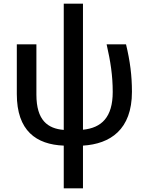

<svg xmlns="http://www.w3.org/2000/svg" viewBox="-20 -779 788 1039"><path d="M429 -759H325V-76C239 -83 177 -127 177 -267V-539H71V-270C71 -71 176 3 325 9V240H429V9C576 0 694 -77 694 -282C694 -370 684 -448 662 -539H557C578 -446 590 -371 590 -281C590 -144 529 -87 429 -77Z"/></svg>

Font: Noto Sans Thai Medium
Style: Regular
Weight: 500
Designer: Monotype Design Team
Foundry: Monotype Imaging Inc.
Version: Version 1.901